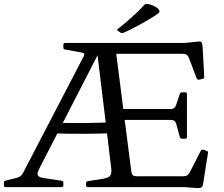

<svg xmlns="http://www.w3.org/2000/svg" viewBox="-20 -963 1153 988"><path d="M587 -804Q579 -809 586 -814Q607 -830 631 -850.5Q655 -871 679 -893.5Q703 -916 722 -937Q728 -944 738 -943Q756 -940 769.5 -933.5Q783 -927 793 -919Q799 -912 800.5 -907Q802 -902 796.5 -896.5Q791 -891 777 -882Q739 -858 694.5 -833.5Q650 -809 615 -794Q607 -791 599 -796ZM858 -402Q870 -402 876.5 -407.5Q883 -413 887 -425L905 -479Q908 -488 918 -488H933Q942 -488 942 -478V-258Q942 -249 932 -249H917Q908 -249 905 -259L887 -325Q884 -336 877 -341Q870 -346 857 -346H588V-402ZM1005 -553Q997 -551 992 -560L952 -665Q948 -676 940.5 -681Q933 -686 920 -686H571V-742H930L999 -749Q1009 -750 1013.5 -748.5Q1018 -747 1020 -739.5Q1022 -732 1023 -715L1031 -568Q1031 -558 1021 -557ZM656 -78Q658 -66 664 -61Q670 -56 683 -56H924Q936 -56 943.5 -61Q951 -66 957 -77L1013 -187Q1017 -195 1027 -192L1043 -187Q1053 -184 1050 -174L1025 -16Q1023 -7 1020 -2Q1017 3 1009.5 4Q1002 5 985 4L930 0H432Q423 0 423 -10V-21Q423 -30 433 -31L509 -43Q539 -48 547.5 -59.5Q556 -71 552 -101L481 -687L492 -698L183 -97Q169 -70 175 -60Q181 -50 210 -46L297 -33Q306 -32 306 -22V-9Q306 0 296 0H9Q0 0 0 -10V-23Q0 -33 10 -34L67 -48Q78 -51 85.5 -57Q93 -63 99 -74L409 -670Q415 -681 413 -686Q411 -691 399 -693L316 -708Q306 -709 306 -719V-732Q306 -742 315 -742H571ZM246 -332Q332 -329 418.5 -330Q505 -331 590 -335V-279Q505 -275 418.5 -274.5Q332 -274 246 -277Z"/></svg>

Font: Hahmlet
Style: Regular
Weight: 400
Designer: Minjoo Ham & Mark Frömberg
Foundry: hypertype
Version: Version 1.001; ttfautohint (v1.8.3)